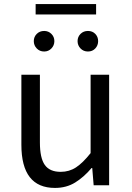

<svg xmlns="http://www.w3.org/2000/svg" viewBox="-20 -910 647 943"><path d="M250 13Q85 13 85 -199V-543H176V-210Q176 -134 200 -100Q224 -66 278 -66Q320 -66 353.5 -88Q387 -110 425 -158V-543H516V0H440L433 -85H430Q392 -40 349 -13.5Q306 13 250 13ZM197 -657Q175 -657 160.5 -672Q146 -687 146 -708Q146 -729 160.5 -743.5Q175 -758 197 -758Q218 -758 232.5 -743.5Q247 -729 247 -708Q247 -687 232.5 -672Q218 -657 197 -657ZM452 -839H155V-890H452ZM412 -657Q390 -657 375.5 -672Q361 -687 361 -708Q361 -729 375.5 -743.5Q390 -758 412 -758Q434 -758 448 -743.5Q462 -729 462 -708Q462 -687 448 -672Q434 -657 412 -657Z"/></svg>

Font: Source Han Sans & Saira Hybrid
Style: Regular
Weight: 400
Designer: Ryoko NISHIZUKA 西塚涼子 (kana & ideographs); Paul D. Hunt (Latin, Greek & Cyrillic); Wenlong ZHANG 张文龙 (bopomofo); Sandoll 
Foundry: Adobe Systems Incorporated
Version: Version 1.00;August 2, 2021;FontCreator 13.0.0.2675 64-bit